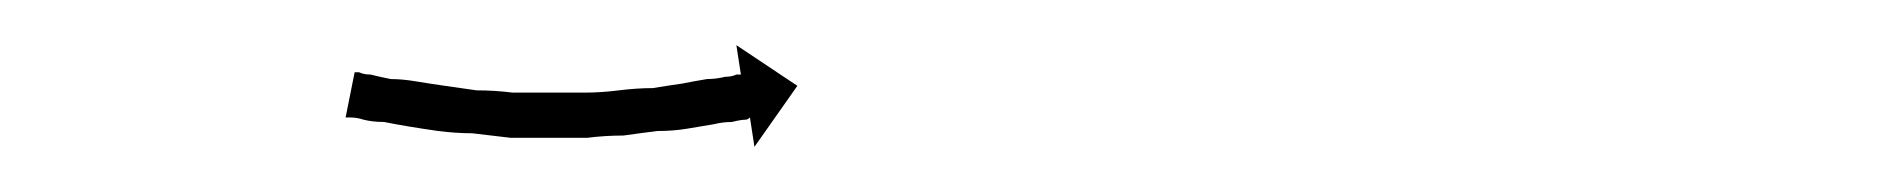

<svg xmlns="http://www.w3.org/2000/svg" viewBox="-20 -332 831 85"><path d="M139 -300Q141 -299 144 -299Q148 -298 153 -297Q158 -297 164 -296Q164 -296 164 -296Q164 -296 164 -296Q164 -296 164 -296Q164 -296 164 -296Q170 -295 177 -294Q177 -294 177 -294Q177 -294 177 -294Q177 -294 177 -294Q177 -294 177 -294Q184 -293 191 -292Q191 -292 191 -292Q191 -292 191 -292Q191 -292 191 -292Q191 -292 191 -292Q199 -292 207 -291Q207 -291 207 -291Q207 -291 207 -291Q207 -291 207 -291Q207 -291 207 -291Q215 -291 223 -291Q223 -291 223 -291Q223 -291 223 -291Q223 -291 222.5 -291Q222 -291 222 -291Q231 -291 239 -291Q239 -291 239 -291Q239 -291 239 -291Q239 -291 239 -291Q239 -291 239 -291Q246 -291 254 -292Q254 -292 254 -292Q254 -292 254 -292Q254 -292 254 -292Q254 -292 254 -292Q262 -293 269 -293Q269 -293 269 -293Q269 -293 269 -293Q269 -293 269 -293Q269 -293 269 -293Q275 -294 282 -295Q282 -295 282 -295Q282 -295 282 -295Q282 -295 282 -295Q282 -295 282 -295Q287 -296 293 -297Q293 -297 293 -297Q293 -297 293 -297Q293 -297 293 -297Q293 -297 293 -297Q297 -297 301 -298Q301 -298 301 -298Q301 -298 301 -298Q301 -298 301 -298Q301 -298 301 -298Q304 -298 306 -299Q307 -299 308 -299L306 -312L333 -294L314 -267L312 -280Q311 -279 310 -279Q308 -279 304 -278Q304 -278 304 -278Q304 -278 304 -278Q304 -278 304 -278Q304 -278 304 -278Q300 -278 296 -277Q296 -277 296 -277Q296 -277 296 -277Q296 -277 296 -277Q296 -277 296 -277Q290 -276 284 -275Q284 -275 284 -275Q284 -275 284 -275Q284 -275 284 -275Q284 -275 284 -275Q278 -274 271 -274Q271 -274 271 -274Q271 -274 271 -274Q271 -274 271 -274Q271 -274 271 -274Q263 -273 256 -272Q256 -272 256 -272Q256 -272 256 -272Q256 -272 256 -272Q256 -272 256 -272Q248 -272 240 -271Q240 -271 239.5 -271Q239 -271 239 -271Q239 -271 239 -271Q239 -271 239 -271Q231 -271 223 -271Q223 -271 223 -271Q223 -271 223 -271Q223 -271 223 -271Q223 -271 223 -271Q214 -271 206 -271Q206 -271 206 -271Q206 -271 206 -271Q206 -271 206 -271Q206 -271 206 -271Q198 -272 189 -273Q189 -273 189 -273Q189 -273 189 -273Q189 -273 189 -273Q189 -273 189 -273Q182 -273 174 -274Q174 -274 174 -274Q174 -274 174 -274Q174 -274 174 -274Q174 -274 174 -274Q167 -275 161 -276Q161 -276 161 -276Q161 -276 161 -276Q161 -276 161 -276Q161 -276 161 -276Q155 -277 150 -278Q145 -278 141 -279Q138 -280 135 -280Q134 -280 133 -280L137 -300Q138 -300 139 -300Z"/></svg>

Font: FRB American Cursive Just Arrows Light
Style: Italic
Weight: 300
Italic angle: -25°
Version: Version 2.0;Modular Font Editor K font №1